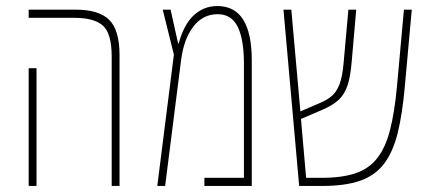

<svg xmlns="http://www.w3.org/2000/svg" viewBox="-20 -616 1419 636"><path d="M350 0V-428Q350 -505 321 -531Q292 -557 226 -557H75V-584H231Q307 -584 341.5 -550.5Q376 -517 376 -433V0ZM75 0V-390H101V0Z M700 -596Q814 -596 814 -416V0H657V-27H788V-405Q788 -485 767.5 -527Q747 -569 701 -569Q652 -569 620.5 -528Q589 -487 580 -418L527 0H501L556 -435L519 -584H545L570 -472H572Q589 -535 622 -565.5Q655 -596 700 -596Z M971 0 919 -584H945L975 -247L1040 -275Q1064 -285 1079.5 -298.5Q1095 -312 1104.5 -336.5Q1114 -361 1118 -405L1134 -584H1160L1145 -412Q1141 -362 1131 -332.5Q1121 -303 1101.5 -285Q1082 -267 1047 -252L977 -222L994 -27H1046Q1113 -27 1157.5 -42Q1202 -57 1229.5 -92Q1257 -127 1272 -185.5Q1287 -244 1295 -330L1318 -584H1344L1321 -330Q1313 -239 1297.5 -176Q1282 -113 1252.5 -74Q1223 -35 1173.5 -17.5Q1124 0 1046 0Z"/></svg>

Font: Noto Sans Hebrew ExtraCondensed Thin
Style: Regular
Weight: 100
Width: 2
Designer: Monotype Design Team
Foundry: Monotype Imaging Inc.
Version: Version 2.004; ttfautohint (v1.8.4.7-5d5b)